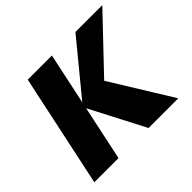

<svg xmlns="http://www.w3.org/2000/svg" viewBox="-150 -857 1056 1056"><g transform="rotate(-45 378.0 -329.0)"><path d="M458 0 283 -337 547 -658H756L423 -308L444 -397L689 0ZM36 0 176 -658H364L224 0Z"/></g></svg>

Font: Ysabeau Black
Style: Italic
Weight: 900
Italic angle: -12°
Version: Version 2.000;gftools[0.9.27.dev2+g8671c4b]